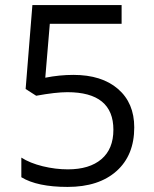

<svg xmlns="http://www.w3.org/2000/svg" viewBox="-20 -734 612 764"><path d="M272 -436Q384.8 -436 449.5 -380.1Q514.2 -324.2 514.2 -227.1Q514.2 -116.2 443.6 -53.2Q373 9.8 249 9.8Q128.4 9.8 64.9 -28.8V-106.9Q99.1 -85 149.9 -72.5Q200.7 -60.1 250 -60.1Q335.9 -60.1 383.5 -100.6Q431.2 -141.1 431.2 -217.8Q431.2 -367.2 248 -367.2Q201.7 -367.2 124 -353L82 -379.9L108.9 -713.9H463.9V-639.2H178.2L160.2 -424.8Q216.3 -436 272 -436Z"/></svg>

Font: f3_21440 
Style: Regular
Weight: 400
Foundry: Ascender Corporation
Version: Version 1.10